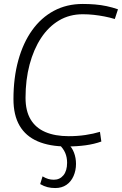

<svg xmlns="http://www.w3.org/2000/svg" viewBox="-20 -730 616 970"><path d="M317 10Q231 10 170.5 -16Q110 -42 79 -95Q48 -148 48 -229Q48 -337 72.5 -425.5Q97 -514 142.5 -577.5Q188 -641 252.5 -675.5Q317 -710 398 -710Q430 -710 460 -707.5Q490 -705 518.5 -699Q547 -693 576 -683L560 -634Q533 -642 507 -647Q481 -652 454 -655Q427 -658 398 -658Q331 -658 278 -626.5Q225 -595 187.5 -538Q150 -481 129.5 -404Q109 -327 109 -236Q109 -170 134.5 -127Q160 -84 209 -63Q258 -42 327 -42Q372 -42 412 -48Q452 -54 485 -64L492 -15Q456 -2 412.5 4Q369 10 317 10ZM183 200 195 161Q210 170 223.5 174Q237 178 252 178Q282 178 300.5 155.5Q319 133 319 92Q319 65 309.5 42.5Q300 20 277 -2H325Q344 15 354 41.5Q364 68 364 98Q364 131 351.5 159.5Q339 188 315.5 204Q292 220 259 220Q238 220 220 215.5Q202 211 183 200Z"/></svg>

Font: Georama ExtraCondensed Thin Light
Style: Italic
Weight: 300
Italic angle: -9°
Version: Version 1.001